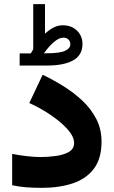

<svg xmlns="http://www.w3.org/2000/svg" viewBox="-20 -906 548 925"><path d="M128.4 -648.9Q131.3 -654.3 134.8 -659.2Q138.2 -664.1 140.1 -668.9V-886.2H196.8V-743.7Q216.8 -762.2 237.8 -773.2Q258.8 -784.2 282.7 -784.2Q324.7 -784.2 351.1 -758.3Q377.4 -732.4 377.4 -693.4Q377 -640.1 332.5 -615.2Q288.1 -590.3 207.5 -590.3H74.7V-648.9ZM207 -649.4Q268.6 -649.4 293.7 -661.4Q318.8 -673.3 318.8 -691.9Q318.8 -706.5 309.8 -715.6Q300.8 -724.6 285.2 -724.6Q265.1 -724.6 241 -704.6Q216.8 -684.6 191.4 -648.9ZM173.8 -149.4Q209.5 -149.4 247.3 -154.3Q285.2 -159.2 311 -173.6Q336.9 -188 336.9 -217.3Q336.9 -248 305.4 -283.2Q273.9 -318.4 224.6 -351.8Q175.3 -385.3 121.1 -409.7L185.5 -545.9Q235.4 -522 285.4 -491Q335.4 -460 377.2 -420.7Q418.9 -381.3 444.1 -332.5Q469.2 -283.7 469.2 -223.6Q469.2 -142.1 432.4 -93.3Q395.5 -44.4 330.6 -22.7Q265.6 -1 181.2 -1Q140.6 -1 106.2 -3.7Q71.8 -6.3 38.6 -13.7V-164.6Q70.3 -158.2 108.4 -153.8Q146.5 -149.4 173.8 -149.4Z"/></svg>

Font: Vazirmatn UI Black
Style: Regular
Weight: 900
Designer: Saber Rastikerdar
Foundry: Saber Rastikerdar
Version: Version 33.003